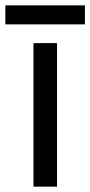

<svg xmlns="http://www.w3.org/2000/svg" viewBox="-40 -697 337 717"><path d="M173 0H85V-536H173ZM277 -677V-606H-20V-677Z"/></svg>

Font: Noto Sans Takri
Style: Regular
Weight: 400
Designer: Monotype Design Team
Foundry: Monotype Imaging Inc.
Version: Version 2.003; ttfautohint (v1.8.4.7-5d5b)